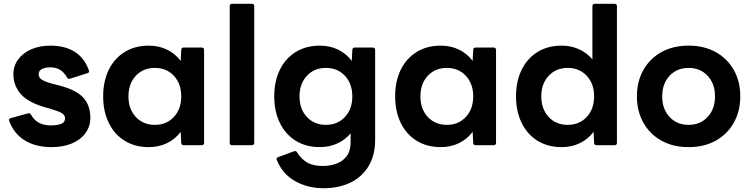

<svg xmlns="http://www.w3.org/2000/svg" viewBox="-20 -770 3983 1018"><path d="M254 10Q169 10 111.5 -25.5Q54 -61 29 -128Q24 -141 38 -144L129 -169Q140 -172 145 -161Q163 -130 189.5 -117.5Q216 -105 249 -105Q282 -105 303.5 -113Q325 -121 325 -143Q325 -160 307 -170.5Q289 -181 248 -193L223 -200Q130 -226 90.5 -271Q51 -316 51 -376Q51 -420 76 -454.5Q101 -489 145.5 -508.5Q190 -528 248 -528Q323 -528 375 -496Q427 -464 451 -398Q456 -385 443 -382L352 -353Q341 -349 335 -360Q322 -384 300.5 -398.5Q279 -413 246 -413Q221 -413 203 -404.5Q185 -396 185 -376Q185 -358 203.5 -346.5Q222 -335 265 -324L289 -318Q384 -294 421.5 -252.5Q459 -211 459 -146Q459 -99 432.5 -63.5Q406 -28 360 -9Q314 10 254 10Z M769 10Q695 10 640.5 -24Q586 -58 556.5 -119Q527 -180 527 -259Q527 -339 556.5 -399.5Q586 -460 640.5 -494Q695 -528 769 -528Q823 -528 866.5 -506.5Q910 -485 938 -447L941 -505Q941 -518 955 -518H1049Q1062 -518 1062 -505V-13Q1062 0 1049 0H955Q941 0 941 -13L938 -71Q910 -33 866.5 -11.5Q823 10 769 10ZM801 -108Q863 -108 902 -150Q941 -192 941 -259Q941 -326 902 -368Q863 -410 801 -410Q739 -410 700 -368Q661 -326 661 -259Q661 -192 700 -150Q739 -108 801 -108Z M1211 0Q1198 0 1198 -13V-737Q1198 -750 1211 -750H1315Q1328 -750 1328 -737V-13Q1328 0 1315 0Z M1695 228Q1612 228 1545 190.5Q1478 153 1448 79Q1442 68 1455 63L1539 32Q1549 28 1556 39Q1575 71 1607 90.5Q1639 110 1691 110Q1731 110 1764.5 97.5Q1798 85 1818.5 57.5Q1839 30 1839 -16V-63Q1811 -29 1769 -9.5Q1727 10 1676 10Q1602 10 1547.5 -24Q1493 -58 1463.5 -119Q1434 -180 1434 -259Q1434 -339 1463.5 -399.5Q1493 -460 1547.5 -494Q1602 -528 1676 -528Q1730 -528 1773.5 -506.5Q1817 -485 1845 -447L1848 -505Q1848 -518 1862 -518H1956Q1969 -518 1969 -505V-29Q1969 53 1934.5 110.5Q1900 168 1838.5 198Q1777 228 1695 228ZM1708 -108Q1770 -108 1809 -150Q1848 -192 1848 -259Q1848 -326 1809 -368Q1770 -410 1708 -410Q1646 -410 1607 -368Q1568 -326 1568 -259Q1568 -192 1607 -150Q1646 -108 1708 -108Z M2317 10Q2243 10 2188.5 -24Q2134 -58 2104.5 -119Q2075 -180 2075 -259Q2075 -339 2104.5 -399.5Q2134 -460 2188.5 -494Q2243 -528 2317 -528Q2371 -528 2414.5 -506.5Q2458 -485 2486 -447L2489 -505Q2489 -518 2503 -518H2597Q2610 -518 2610 -505V-13Q2610 0 2597 0H2503Q2489 0 2489 -13L2486 -71Q2458 -33 2414.5 -11.5Q2371 10 2317 10ZM2349 -108Q2411 -108 2450 -150Q2489 -192 2489 -259Q2489 -326 2450 -368Q2411 -410 2349 -410Q2287 -410 2248 -368Q2209 -326 2209 -259Q2209 -192 2248 -150Q2287 -108 2349 -108Z M2958 10Q2884 10 2829.5 -24Q2775 -58 2745.5 -119Q2716 -180 2716 -259Q2716 -339 2745.5 -399.5Q2775 -460 2829.5 -494Q2884 -528 2958 -528Q3009 -528 3051 -508.5Q3093 -489 3121 -455V-737Q3121 -750 3134 -750H3238Q3251 -750 3251 -737V-13Q3251 0 3238 0H3144Q3130 0 3130 -13L3127 -71Q3099 -33 3055.5 -11.5Q3012 10 2958 10ZM2990 -108Q3052 -108 3091 -150Q3130 -192 3130 -259Q3130 -326 3091 -368Q3052 -410 2990 -410Q2928 -410 2889 -368Q2850 -326 2850 -259Q2850 -192 2889 -150Q2928 -108 2990 -108Z M3631 10Q3548 10 3486.5 -24.5Q3425 -59 3391 -120Q3357 -181 3357 -259Q3357 -338 3391 -398.5Q3425 -459 3486.5 -493.5Q3548 -528 3631 -528Q3714 -528 3775.5 -493.5Q3837 -459 3871 -398.5Q3905 -338 3905 -259Q3905 -181 3871 -120Q3837 -59 3775.5 -24.5Q3714 10 3631 10ZM3631 -108Q3693 -108 3732 -150Q3771 -192 3771 -259Q3771 -326 3732 -368Q3693 -410 3631 -410Q3569 -410 3530 -368Q3491 -326 3491 -259Q3491 -192 3530 -150Q3569 -108 3631 -108Z"/></svg>

Font: LINE Seed Sans App
Style: Bold
Weight: 700
Designer: LINE VX Design & Dalton Maag Ltd & Sandoll Inc
Foundry: Dalton Maag Ltd
Version: Version 1.003